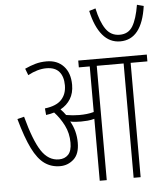

<svg xmlns="http://www.w3.org/2000/svg" viewBox="-59 -931 832 982"><g transform="rotate(-5 357.5 -440.0)"><path d="M318 -204Q318 -146 288 -119Q258 -92 218 -92Q173 -92 138.5 -116.5Q104 -141 76 -197.5Q48 -254 21 -351L56 -360Q89 -236 125 -181.5Q161 -127 215 -127Q245 -127 263 -146Q281 -165 281 -207Q281 -256 260.5 -296.5Q240 -337 211 -368Q192 -362 169 -359L166 -393Q225 -400 251.5 -428.5Q278 -457 278 -502Q278 -547 256.5 -572Q235 -597 191 -597Q146 -597 96 -570L83 -604Q111 -617 137.5 -624.5Q164 -632 195 -632Q250 -632 282.5 -597Q315 -562 315 -501Q315 -459 296.5 -429Q278 -399 245 -381Q260 -366 271 -350Q288 -347 305 -345.5Q322 -344 338 -344Q358 -344 376.5 -346Q395 -348 413 -353V-587H357V-622H709V-587H623V0H587V-587H449V0H413V-318Q396 -313 378 -311.5Q360 -310 344 -310Q330 -310 316 -311Q302 -312 289 -315Q318 -265 318 -204ZM715 -871Q691 -701 580 -701Q526 -701 489.5 -744.5Q453 -788 435 -870L468 -880Q483 -810 509 -772.5Q535 -735 580 -735Q625 -735 647 -771.5Q669 -808 681 -880Z"/></g></svg>

Font: Noto Sans Devanagari ExtraCondensed ExtraLight
Style: Regular
Weight: 200
Width: 2
Designer: Jelle Bosma - Monotype Design Team
Foundry: Monotype Imaging Inc.
Version: Version 2.004; ttfautohint (v1.8.4.7-5d5b)